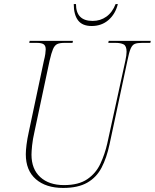

<svg xmlns="http://www.w3.org/2000/svg" viewBox="-20 -915 762 945"><path d="M291 10Q206 10 156.5 -33Q107 -76 107 -156Q107 -174 110.5 -202.5Q114 -231 122 -267L196 -616Q201 -635 203 -649.5Q205 -664 205 -672Q205 -690 195 -697Q185 -704 161 -704H124L126 -714H339L337 -704H297Q274 -704 261.5 -698Q249 -692 241 -673.5Q233 -655 224 -616L150 -268Q141 -229 138 -199Q135 -169 135 -154Q135 -83 178 -43.5Q221 -4 295 -4Q367 -4 409.5 -33Q452 -62 474 -109Q496 -156 508 -209L597 -616Q603 -644 603 -660Q603 -689 588.5 -696.5Q574 -704 549 -704H513L515 -714H722L720 -704H679Q656 -704 643.5 -699Q631 -694 623 -675.5Q615 -657 607 -616L519 -204Q505 -138 480 -90Q455 -42 409.5 -16Q364 10 291 10ZM431 -787Q385 -787 364 -815Q343 -843 343 -895H354Q354 -812 436 -812Q474 -812 503.5 -833Q533 -854 549 -895H560Q548 -846 514 -816.5Q480 -787 431 -787Z"/></svg>

Font: Noto Serif Display SemiCondensed Thin
Style: Italic
Weight: 100
Width: 4
Italic angle: -12°
Designer: Monotype Design Team
Foundry: Monotype Imaging Inc.
Version: Version 2.009